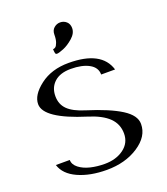

<svg xmlns="http://www.w3.org/2000/svg" viewBox="-178 -1144 1105 1267"><g transform="rotate(-20 375.0 -510.5)"><path d="M331.1 -958Q331.1 -987.3 350.1 -1003.9Q369.1 -1020.5 393.6 -1020.5Q418.9 -1020.5 437.5 -1003.9Q456.1 -987.3 456.1 -958Q456.1 -921.9 420.9 -891.1Q385.7 -860.4 352.1 -846.7Q318.4 -833 304.7 -833Q299.8 -833 296.9 -835.4Q293.9 -837.9 293 -842.8Q292 -847.7 291.5 -851.6Q291 -855.5 290.5 -861.8Q290 -868.2 290 -870.1Q298.8 -870.1 307.1 -876Q315.4 -881.8 323.2 -902.8Q331.1 -923.8 331.1 -958ZM667 -209V-208Q667 -121.1 574.7 -60.5Q482.4 0 352.5 0Q235.4 0 151.4 -38.1Q67.4 -76.2 45.9 -145.5H143.6Q143.6 -113.3 174.8 -88.9Q206.1 -64.5 252.9 -53.2Q299.8 -42 352.5 -42Q432.6 -42 486.3 -81.5Q540 -121.1 540 -187.5Q540 -253.9 493.7 -299.3Q447.3 -344.7 352.5 -374Q73.2 -460.9 73.2 -562.5Q73.2 -627 153.8 -688.5Q234.4 -750 354.5 -750Q585 -750 628.9 -604.5H531.2Q531.2 -654.3 482.4 -681.2Q433.6 -708 354.5 -708Q279.3 -708 238.8 -670.9Q198.2 -633.8 198.2 -573.2Q198.2 -515.6 235.4 -479Q272.5 -442.4 352.5 -418Q508.8 -369.1 587.9 -318.8Q667 -268.6 667 -209Z"/></g></svg>

Font: okolaks
Style: Bold
Weight: 600
Width: 8
Version: Version 000.6.0